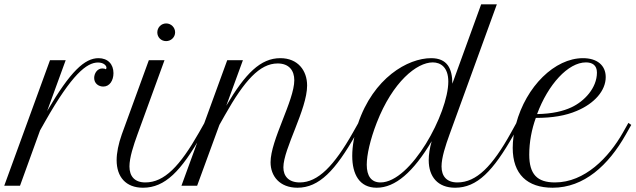

<svg xmlns="http://www.w3.org/2000/svg" viewBox="-126 -856 2930 885"><path d="M364.7 -543.9C364.7 -540 363.3 -537.1 360.8 -537.1C359.4 -537.1 356.9 -538.6 355.5 -539.6C353 -540 348.6 -540.5 345.2 -540.5C322.8 -540.5 308.1 -518.1 308.1 -496.6C308.1 -470.7 329.1 -457 350.1 -457C379.4 -457 397 -484.9 397 -519C397 -560.1 371.1 -587.9 328.1 -587.9C264.6 -587.9 198.7 -527.8 91.3 -344.2L176.8 -578.6H104.5L-106.4 0H-33.7L58.6 -254.9L83 -297.9C205.6 -513.7 273.9 -567.9 325.7 -567.9C351.1 -567.9 364.7 -554.2 364.7 -543.9Z M435.5 -236.8C419.9 -192.9 411.6 -151.4 411.6 -117.7C411.6 -41 453.6 9.3 533.2 9.3C634.8 9.3 709 -67.4 804.2 -235.4L829.6 -280.3L816.4 -289.6L791 -244.6C703.6 -90.8 631.8 -15.1 543.9 -15.1C494.1 -15.1 470.7 -43.9 470.7 -88.9C470.7 -129.4 489.3 -186 507.8 -236.8L632.3 -578.6H560.1ZM599.1 -706.5C599.1 -684.1 616.7 -666.5 639.6 -666.5C662.6 -666.5 681.2 -684.6 681.2 -707C681.2 -729.5 662.6 -748 640.1 -748C617.2 -748 599.1 -729.5 599.1 -706.5Z M710.4 0H782.7L885.3 -280.3L910.6 -325.2C1000.5 -484.4 1071.3 -563.5 1153.8 -563.5C1207 -563.5 1230.5 -530.3 1230.5 -486.3C1230.5 -392.6 1121.1 -210.4 1121.1 -107.9C1121.1 -44.4 1163.1 9.3 1245.1 9.3C1345.2 9.3 1420.4 -70.8 1513.7 -235.4L1539.1 -280.3L1525.9 -289.6L1500.5 -244.6C1414.1 -91.8 1339.8 -15.1 1255.9 -15.1C1203.6 -15.1 1180.2 -44.9 1180.2 -84.5C1180.2 -170.4 1289.6 -351.6 1289.6 -461.9C1289.6 -530.3 1247.6 -587.9 1166 -587.9C1075.2 -587.9 1004.9 -517.6 917 -368.7L993.7 -578.6H921.4Z M1523.9 -285.2C1506.8 -234.4 1497.6 -182.6 1497.6 -137.2C1497.6 -53.2 1530.3 9.3 1610.4 9.3C1695.8 9.3 1778.8 -62.5 1863.8 -205.1C1854.5 -173.3 1850.1 -143.1 1850.1 -117.7C1850.1 -41 1892.1 9.3 1971.7 9.3C2073.2 9.3 2147 -66.9 2242.2 -235.4L2267.6 -280.3L2254.4 -289.6L2229.5 -244.6C2143.6 -89.4 2070.3 -15.1 1982.4 -15.1C1932.6 -15.1 1909.2 -43.9 1909.2 -88.9C1909.2 -129.4 1927.7 -185.5 1946.3 -236.8L2164.1 -835.9H2091.8L1959 -470.2C1959 -540.5 1935.1 -587.9 1861.3 -587.9C1753.9 -587.9 1594.7 -497.1 1523.9 -285.2ZM1627.9 -15.1C1584.5 -15.1 1564.5 -45.9 1564.5 -96.7C1564.5 -141.6 1580.1 -211.9 1610.4 -290C1684.1 -479.5 1795.4 -568.4 1868.7 -568.4C1904.8 -568.4 1940.4 -546.4 1940.4 -480C1940.4 -334.5 1768.6 -15.1 1627.9 -15.1Z M2421.4 9.3C2565.9 9.3 2678.2 -93.8 2758.3 -235.4L2783.7 -280.3L2770.5 -289.6L2745.1 -244.6C2680.2 -129.9 2569.3 -15.1 2432.1 -15.1C2350.1 -15.1 2313.5 -52.7 2313.5 -143.1C2313.5 -201.7 2324.7 -259.8 2343.8 -312.5C2421.4 -312.5 2481.9 -323.2 2532.2 -344.7C2614.3 -378.9 2666 -438.5 2666 -500.5C2666 -555.2 2626 -587.9 2561 -587.9C2431.6 -587.9 2298.8 -458.5 2252.4 -284.2C2242.2 -245.6 2237.3 -207.5 2237.3 -174.3C2237.3 -53.2 2304.2 9.3 2421.4 9.3ZM2574.7 -568.4C2603 -568.4 2625.5 -556.2 2625.5 -521.5C2625.5 -450.7 2567.9 -389.2 2507.8 -361.3C2470.2 -343.8 2420.9 -331.5 2349.6 -330.1C2399.9 -466.3 2492.7 -568.4 2574.7 -568.4Z"/></svg>

Font: Petit Formal Script
Style: Regular
Weight: 400
Designer: Pablo Impallari, Brenda Gallo, Rodrigo Fuenzalida
Foundry: Pablo Impallari, Brenda Gallo, Rodrigo Fuenzalida
Version: Version 1.001